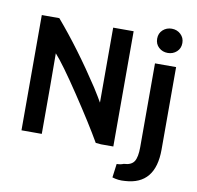

<svg xmlns="http://www.w3.org/2000/svg" viewBox="-98 -855 1184 1155"><g transform="rotate(10 493.5 -277.0)"><path d="M635 6H560L527 3Q466 -103 357 -266.5Q248 -430 197 -486Q197 -455 197.5 -388Q198 -321 198 -286V6H74V-698H181Q320 -536 459 -324Q471 -306 490 -274Q509 -242 510 -240V-445V-698H635ZM740 198Q700 202 662 190L673 106Q696 106 715 98Q761 96 778 69.5Q795 43 795 -18V-530H924V-26Q924 188 740 198ZM936 -679Q936 -646 913.5 -625.5Q891 -605 859 -605Q827 -605 804.5 -625.5Q782 -646 782 -679Q782 -712 804.5 -732.5Q827 -753 859 -753Q891 -753 913.5 -732Q936 -711 936 -679Z"/></g></svg>

Font: Repo
Style: DemiBold
Weight: 600
Designer: Stefan Peev
Foundry: Context Ltd
Version: Version 001.000